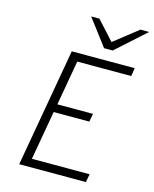

<svg xmlns="http://www.w3.org/2000/svg" viewBox="-133 -1009 877 1096"><g transform="rotate(15 305.0 -460.5)"><path d="M88.5 0 211.5 -700H583.5L576 -651.5H257L210.5 -386.5H421L412 -338.5H201.5L150.5 -48.5H491.5L482.5 0ZM385 -765 267 -921H315.5L417 -810L558 -921H609.5L436 -765Z"/></g></svg>

Font: Overpass ExtraLight
Style: Italic
Weight: 250
Italic angle: -10°
Designer: Delve Withrington, Dave Bailey, Thomas Jockin
Foundry: Delve Fonts LLC
Version: Version 4.000